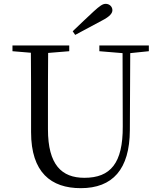

<svg xmlns="http://www.w3.org/2000/svg" viewBox="-20 -965 837 1001"><path d="M359 -802 372 -783C419 -808 466 -833 512 -858C553 -879 566 -896 566 -912C566 -930 551 -945 531 -945C515 -945 500 -934 469 -906C435 -874 396 -838 359 -802ZM498 -698 619 -688 620 -306C621 -114 556 -38 420 -38C302 -38 230 -105 230 -291V-391C230 -493 230 -591 231 -689L341 -698V-728H45V-698L141 -690C142 -591 142 -491 142 -391V-276C142 -66 246 16 401 16C567 16 656 -82 657 -286L659 -688L756 -698V-728H498Z"/></svg>

Font: Noto Serif CJK KR
Style: Regular
Weight: 400
Designer: Ryoko NISHIZUKA 西塚涼子 (kana & ideographs); Frank Grießhammer (Latin, Greek & Cyrillic); Wenlong ZHANG 张文龙 (bopomofo); San
Foundry: Adobe
Version: Version 2.001;hotconv 1.1.0;makeotfexe 2.6.0